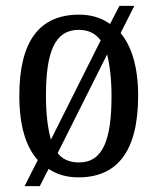

<svg xmlns="http://www.w3.org/2000/svg" viewBox="-20 -596 538 656"><path d="M109 -49 64 40H116L146 -19C174 0 208 10 248 10C382 10 452 -81 452 -269C452 -366 430 -438 392 -483L439 -576H388L356 -514C327 -535 291 -546 251 -546C115 -546 46 -456 46 -269C46 -167 68 -95 109 -49ZM324 -458 154 -119C143 -158 137 -207 137 -269C137 -418 167 -494 249 -494C282 -494 306 -482 324 -458ZM250 -41C217 -41 193 -52 177 -73L346 -410C355 -374 361 -327 361 -268C361 -119 332 -41 250 -41Z"/></svg>

Font: Noto Serif Lao Cond
Style: Regular
Weight: 400
Width: 3
Designer: Monotype Design Team
Foundry: Monotype Imaging Inc.
Version: Version 2.004